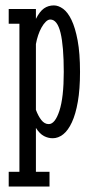

<svg xmlns="http://www.w3.org/2000/svg" viewBox="-20 -498 338 710"><path d="M12.2 -464.8H112.8V-428.2Q127 -456.1 142.8 -467Q158.7 -478 179.2 -478Q195.8 -478 213.1 -465.6Q230.5 -453.1 244.4 -424.3Q258.3 -395.5 267.1 -348.4Q275.9 -301.3 275.9 -231.9Q275.9 -168 267.8 -121.8Q259.8 -75.7 245.8 -45.7Q231.9 -15.6 213.6 -1.2Q195.3 13.2 174.8 13.2Q158.2 13.2 142.6 5.1Q127 -2.9 112.8 -24.9V137.2H163.1V191.9H12.2V137.2H51.8V-410.2H12.2ZM112.8 -91.8Q121.1 -69.3 132.8 -54.2Q144.5 -39.1 160.2 -39.1Q183.6 -39.1 199.7 -88.4Q215.8 -137.7 215.8 -231.9Q215.8 -327.1 203.9 -376.5Q191.9 -425.8 166 -425.8Q157.7 -425.8 149.4 -417.7Q141.1 -409.7 133.8 -396.7Q126.5 -383.8 121.1 -367.7Q115.7 -351.6 112.8 -335Z"/></svg>

Font: Stint Ultra Condensed
Style: Regular
Weight: 400
Width: 1
Designer: Astigmatic (AOETI)
Foundry: Astigmatic (AOETI)
Version: Version 1.000